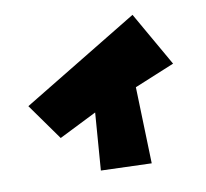

<svg xmlns="http://www.w3.org/2000/svg" viewBox="-57 -494 602 561"><g transform="rotate(-10 243.5 -213.5)"><path d="M24 -222 370 -432 462 -271 343 -222 350 5 200 0 213 -170 101 -114Z"/></g></svg>

Font: Super Mario
Style: Regular
Weight: 400
Version: Version 1.0